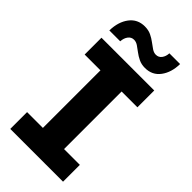

<svg xmlns="http://www.w3.org/2000/svg" viewBox="-279 -976 1042 1042"><g transform="rotate(45 241.5 -455.0)"><path d="M160.5 -17V-684H322.9V-17ZM39.2 0V-129.1H444.2V0ZM39.2 -570.9V-700H444.2V-570.9ZM322.1 -750.6Q294.7 -750.6 273.5 -760.8Q252.3 -771 235.4 -784Q218.5 -797.1 203.3 -807.3Q188.1 -817.5 172.3 -817.5Q151.5 -817.5 138.9 -800.5Q126.3 -783.6 124.9 -758.2H41.4Q42.8 -825.1 74.9 -867.6Q107 -910.1 162.5 -910.1Q190.5 -910.1 211.7 -899.9Q232.9 -889.7 249.8 -876.7Q266.7 -863.7 282.1 -853.5Q297.5 -843.2 312.9 -843.2Q334.1 -843.2 346.4 -860Q358.7 -876.7 359.7 -900.7H442Q441 -835.6 409.3 -793.1Q377.7 -750.6 322.1 -750.6Z"/></g></svg>

Font: Montserrat Alternates Thin
Style: Regular
Weight: 100
Designer: Julieta Ulanovsky
Foundry: Julieta Ulanovsky
Version: Version 9.000